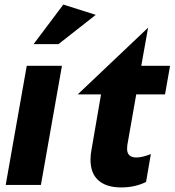

<svg xmlns="http://www.w3.org/2000/svg" viewBox="-20 -809 764 840"><path d="M251 -521H97L5 0H159ZM127 -616H236L399 -744L257 -789Z M376 -110Q376 -50 411 -19.5Q446 11 510 11Q571 11 619 -13L640 -135Q602 -120 577 -120Q536 -120 536 -158Q536 -168 537 -174L576 -396H702L724 -521H598L628 -688L320 -396H422L380 -152Q376 -132 376 -110Z"/></svg>

Font: Geom Bold
Style: Bold Italic
Weight: 700
Italic angle: -10°
Version: Version 1.102